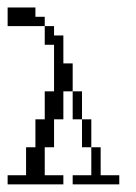

<svg xmlns="http://www.w3.org/2000/svg" viewBox="-20 -483 357 503"><path d="M170.4 0V-23.9H219.2V-97.2H243.7V-23.9H292.5V0ZM194.8 -97.2V-170.4H219.2V-97.2ZM170.4 -170.4V-243.7H194.8V-170.4ZM0 0V-23.9H48.3V-97.2H72.8V-170.4H97.2V-243.7H121.6V-365.7H97.2V-414.6H121.6V-390.1H146V-316.9H170.4V-243.7H146V-170.4H121.6V-97.2H97.2V-23.9H146V0ZM0 -414.6V-463.4H72.8V-439H97.2V-414.6Z"/></svg>

Font: FS Mondwest Regular
Style: Regular
Weight: 400
Designer: NZWStudios2024
Foundry: https://fontstruct.com
Version: Version 1.0